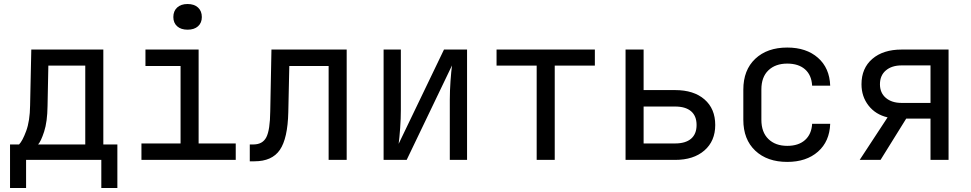

<svg xmlns="http://www.w3.org/2000/svg" viewBox="-20 -797 4840 957"><path d="M30 140V-77H75Q92 -94 110.5 -144Q129 -194 130 -271L136 -550H495V-77H565V140H485V0H110V140ZM170 -77H405V-470H221L217 -269Q216 -190 200 -141Q184 -92 170 -77Z M685 0V-82H880V-468H705V-550H970V-82H1155V0ZM915 -649Q882 -649 863 -666Q844 -683 844 -712Q844 -742 863 -759.5Q882 -777 915 -777Q948 -777 967 -759.5Q986 -742 986 -712Q986 -683 967 -666Q948 -649 915 -649Z M1225 7V-77H1243Q1289 -77 1307.5 -113Q1326 -149 1327 -242L1333 -550H1708V0H1618V-468H1422L1417 -238Q1414 -107 1375 -50Q1336 7 1248 7Z M1892 0V-550H1978V-250Q1978 -207 1974.5 -158Q1971 -109 1967 -80L2193 -550H2308V0H2222V-300Q2222 -344 2225.5 -393Q2229 -442 2233 -471L2007 0Z M2655 0V-470H2455V-550H2945V-470H2745V0Z M3098 0V-550H3188V-348H3345Q3438 -348 3491.5 -301.5Q3545 -255 3545 -174Q3545 -94 3491 -47Q3437 0 3345 0ZM3188 -82H3345Q3397 -82 3424.5 -105.5Q3452 -129 3452 -174Q3452 -219 3424.5 -242.5Q3397 -266 3345 -266H3188Z M3904 10Q3804 10 3744.5 -46Q3685 -102 3685 -200V-350Q3685 -448 3744.5 -504Q3804 -560 3904 -560Q3999 -560 4057 -509Q4115 -458 4118 -370H4028Q4025 -423 3992.5 -451.5Q3960 -480 3904 -480Q3845 -480 3810 -446.5Q3775 -413 3775 -351V-200Q3775 -138 3810 -104Q3845 -70 3904 -70Q3960 -70 3992.5 -99Q4025 -128 4028 -180H4118Q4115 -92 4057 -41Q3999 10 3904 10Z M4265 0 4404 -212Q4344 -226 4309 -271Q4274 -316 4274 -377Q4274 -457 4328 -503.5Q4382 -550 4474 -550H4708V0H4618V-206H4497L4369 0ZM4474 -284H4618V-471H4474Q4425 -471 4395.5 -446Q4366 -421 4366 -377Q4366 -334 4395.5 -309Q4425 -284 4474 -284Z"/></svg>

Font: NKDuy Mono
Style: Regular
Weight: 400
Monospace: yes
Designer: NKDuy
Foundry: NKDuy
Version: Version 2.251; ttfautohint (v1.8.4.7-5d5b)